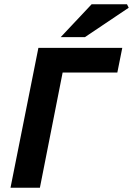

<svg xmlns="http://www.w3.org/2000/svg" viewBox="-20 -875 620 895"><path d="M29 0 159 -652H550L527 -537H272L166 0ZM263 -702 407 -855H572L580 -839L376 -702Z"/></svg>

Font: Source Sans 3
Style: Bold Italic
Weight: 700
Italic angle: -11°
Designer: Paul D. Hunt
Foundry: Adobe
Version: Version 3.052;hotconv 1.1.0;makeotfexe 2.6.0